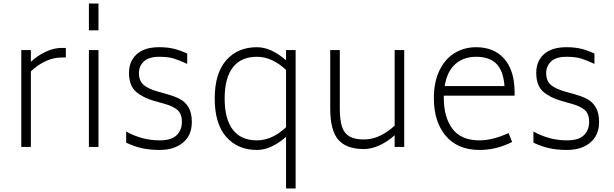

<svg xmlns="http://www.w3.org/2000/svg" viewBox="-20 -828 3458 1082"><path d="M351 -558V-504H328Q281 -504 236.5 -483Q192 -462 154 -426V0H100V-546H154V-480Q192 -515 238 -536.5Q284 -558 328 -558Z M481 -808H535V-657H481ZM481 -546H535V0H481Z M691 -24V-87Q780 -37 880 -37Q946 -37 975.5 -66Q1005 -95 1005 -141Q1005 -187 980 -208.5Q955 -230 900 -245L850 -259Q786 -277 746.5 -311Q707 -345 707 -418Q707 -483 750.5 -522.5Q794 -562 877 -562Q925 -562 961 -553Q997 -544 1035 -526V-468Q992 -488 960 -498Q928 -508 877 -508Q818 -508 790.5 -481.5Q763 -455 763 -417Q763 -372 789.5 -349.5Q816 -327 866 -313L916 -299Q963 -286 993 -270.5Q1023 -255 1042 -224Q1061 -193 1061 -140Q1061 -66 1011.5 -24.5Q962 17 880 17Q825 17 781.5 7.5Q738 -2 691 -24Z M1646 -546V234H1592V-57Q1554 -23 1512 -3Q1470 17 1428 17Q1319 17 1254.5 -57Q1190 -131 1190 -273Q1190 -414 1254.5 -488Q1319 -562 1428 -562Q1470 -562 1512 -542Q1554 -522 1592 -488V-546ZM1592 -111V-434Q1513 -508 1428 -508Q1338 -508 1292 -448Q1246 -388 1246 -273Q1246 -157 1292 -97Q1338 -37 1428 -37Q1513 -37 1592 -111Z M2258 -546V0H2204V-66Q2166 -31 2120 -9.5Q2074 12 2030 12Q1933 12 1887 -40Q1841 -92 1841 -216V-546H1895V-216Q1895 -151 1907.5 -113.5Q1920 -76 1949.5 -59Q1979 -42 2030 -42Q2077 -42 2121.5 -63Q2166 -84 2204 -120V-546Z M2481 -275Q2481 -168 2529.5 -102.5Q2578 -37 2683 -37Q2755 -37 2846 -78L2866 -28Q2778 17 2683 17Q2559 17 2492 -62.5Q2425 -142 2425 -274Q2425 -366 2456.5 -431Q2488 -496 2542 -529Q2596 -562 2663 -562Q2764 -562 2821.5 -497Q2879 -432 2880 -310V-289H2481ZM2486 -343H2823Q2817 -428 2778 -468Q2739 -508 2663 -508Q2592 -508 2545.5 -466.5Q2499 -425 2486 -343Z M2986 -24V-87Q3075 -37 3175 -37Q3241 -37 3270.5 -66Q3300 -95 3300 -141Q3300 -187 3275 -208.5Q3250 -230 3195 -245L3145 -259Q3081 -277 3041.5 -311Q3002 -345 3002 -418Q3002 -483 3045.5 -522.5Q3089 -562 3172 -562Q3220 -562 3256 -553Q3292 -544 3330 -526V-468Q3287 -488 3255 -498Q3223 -508 3172 -508Q3113 -508 3085.5 -481.5Q3058 -455 3058 -417Q3058 -372 3084.5 -349.5Q3111 -327 3161 -313L3211 -299Q3258 -286 3288 -270.5Q3318 -255 3337 -224Q3356 -193 3356 -140Q3356 -66 3306.5 -24.5Q3257 17 3175 17Q3120 17 3076.5 7.5Q3033 -2 2986 -24Z"/></svg>

Font: Biryani ExtraLight
Style: Regular
Weight: 275
Designer: Dan Reynolds and Mathieu Reguer
Foundry: Dan Reynolds and Mathieu Reguer
Version: Version 1.004; ttfautohint (v1.1) -l 5 -r 5 -G 72 -x 0 -D la